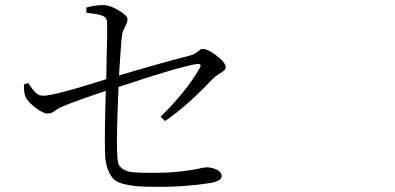

<svg xmlns="http://www.w3.org/2000/svg" viewBox="-20 -765 1540 749"><path d="M624 -293 606.4 -309.6Q707 -408.2 758.8 -499Q764.6 -507.8 761.7 -512.2Q758.8 -516.6 749 -515.6Q679.7 -504.9 442.4 -425.8Q434.6 -243.2 436.5 -180.7Q437.5 -146.5 440.4 -131.3Q443.4 -116.2 459.5 -105.5Q475.6 -94.7 500 -92.8Q524.4 -90.8 576.2 -90.8Q638.7 -90.8 684.6 -96.2Q730.5 -101.6 753.9 -106.9Q777.3 -112.3 785.2 -112.3Q806.6 -112.3 825.7 -103Q844.7 -93.8 844.7 -78.1Q844.7 -58.6 798.8 -50.8Q705.1 -36.1 602.5 -36.1Q549.8 -36.1 521.5 -38.1Q493.2 -40 463.9 -46.9Q434.6 -53.7 421.4 -68.4Q408.2 -83 399.4 -107.9Q390.6 -132.8 389.6 -170.9Q387.7 -244.1 392.6 -410.2Q285.2 -375 223.6 -349.6Q212.9 -344.7 204.1 -339.4Q195.3 -334 191.4 -330.6Q187.5 -327.1 180.7 -324.7Q173.8 -322.3 164.1 -322.3Q148.4 -322.3 118.7 -344.7Q88.9 -367.2 80.1 -386.7Q73.2 -398.4 73.2 -435.5L89.8 -441.4Q106.4 -416 119.1 -403.8Q131.8 -391.6 148.4 -391.6Q192.4 -391.6 394.5 -456.1Q394.5 -485.4 396 -541.5Q397.5 -597.7 397.9 -621.6Q398.4 -645.5 397.5 -679.7Q396.5 -697.3 378.4 -704.1Q360.4 -710.9 317.4 -714.8L316.4 -735.4Q349.6 -745.1 383.8 -745.1Q408.2 -745.1 442.9 -724.6Q477.5 -704.1 477.5 -689.5Q477.5 -678.7 467.8 -660.6Q458 -642.6 456.1 -627.9Q451.2 -588.9 444.3 -470.7Q601.6 -517.6 722.7 -548.8Q738.3 -552.7 751 -563.5Q763.7 -574.2 769.5 -574.2Q791 -574.2 825.7 -547.4Q860.4 -520.5 860.4 -502.9Q860.4 -495.1 853.5 -489.3Q846.7 -483.4 833.5 -475.6Q820.3 -467.8 810.5 -458Q708 -349.6 624 -293Z"/></svg>

Font: Bpmf Zihi Serif Light
Style: Light
Weight: 300
Foundry: But Ko
Version: Version 1.320